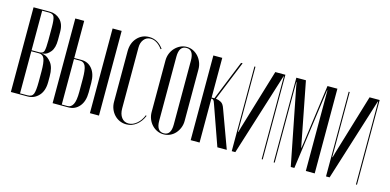

<svg xmlns="http://www.w3.org/2000/svg" viewBox="-55 -789 2201 1084"><g transform="rotate(15 1045.5 -247.5)"><path d="M217 -352Q217 -306 198.5 -283Q180 -260 160 -257L151 -256L152 -254L160 -253Q183 -248 204 -221.5Q225 -195 225 -142V-109Q225 -57 198.5 -28.5Q172 0 134 0H36V-495H131Q167 -495 192 -470.5Q217 -446 217 -400ZM133 -258Q156 -258 160.5 -275.5Q165 -293 165 -336V-413Q165 -456 158.5 -472.5Q152 -489 128 -489H88V-258ZM173 -157Q173 -208 164.5 -230Q156 -252 133 -252H88V-6H131Q158 -6 165.5 -25.5Q173 -45 173 -96Z M374 -278Q413 -278 437 -248.5Q461 -219 461 -167V-111Q461 -59 436 -29.5Q411 0 372 0H280V-495H332V-278ZM551 -495V0H498V-495ZM409 -177Q409 -230 399.5 -251Q390 -272 368 -272H332V-6H366Q386 -6 397.5 -27.5Q409 -49 409 -101Z M613 -393Q613 -441 641 -471.5Q669 -502 711 -502Q762 -502 795 -455L790 -452Q776 -472 758 -483.5Q740 -495 721 -495Q697 -495 682 -476.5Q667 -458 667 -429V-73Q667 -40 682 -20Q697 0 723 0Q748 0 771 -19.5Q794 -39 806 -70L811 -68Q797 -33 770.5 -12.5Q744 8 712 8Q691 8 673 0Q655 -8 641.5 -22.5Q628 -37 620.5 -56Q613 -75 613 -97Z M930 -503Q950 -503 967.5 -494.5Q985 -486 998 -471.5Q1011 -457 1018.5 -438Q1026 -419 1026 -397V-96Q1026 -75 1018.5 -56Q1011 -37 998 -22.5Q985 -8 967.5 0Q950 8 930 8Q910 8 892.5 0Q875 -8 861.5 -22.5Q848 -37 840.5 -56Q833 -75 833 -96V-397Q833 -419 840.5 -438Q848 -457 861.5 -471.5Q875 -486 892.5 -494.5Q910 -503 930 -503ZM930 -497Q887 -497 887 -434V-60Q887 2 930 2Q972 2 972 -60V-434Q972 -497 930 -497Z M1161 -232Q1156 -248 1151.5 -252.5Q1147 -257 1140 -257H1139V0H1087V-495H1139V-263H1153H1155L1249 -495H1258L1164 -263Q1181 -261 1195 -253Q1209 -245 1217 -221L1298 0H1243Z M1508 -495V0H1502V-484H1500L1348 0H1327V-495H1333V-114H1335L1343 -143L1449 -495Z M1812 0H1760V-471H1758L1693 0H1672L1585 -442L1580 -471H1578V0H1572V-495H1628L1701 -119H1702L1707 -149L1754 -495H1812Z M2059 -495V0H2053V-484H2051L1899 0H1878V-495H1884V-114H1886L1894 -143L2000 -495Z"/></g></svg>

Font: Moniqa Cond Display
Style: Regular
Weight: 400
Width: 3
Designer: Rajesh Rajput
Foundry: Rajesh Rajput
Version: Version 1.000